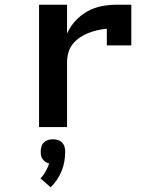

<svg xmlns="http://www.w3.org/2000/svg" viewBox="-20 -540 640 816"><path d="M146 0V-520H265V-397Q278 -427 300.5 -451.5Q323 -476 352 -492Q381 -508 413 -514Q445 -520 478 -520H538V-347H434V-418Q414 -416 394 -411.5Q374 -407 355 -399.5Q336 -392 318.5 -380Q301 -368 288.5 -352Q276 -336 270.5 -316Q265 -296 265 -276V0ZM195 256 152 218Q165 205 174 188.5Q183 172 189 155Q180 153 173 148Q166 143 161 136Q156 129 154.5 121Q153 113 153 104Q153 94 156 83.5Q159 73 166.5 65.5Q174 58 184 55Q194 52 205 52Q216 52 226 55Q236 58 243.5 65.5Q251 73 254 83.5Q257 94 257 104Q257 125 253.5 146Q250 167 242 186.5Q234 206 222 224Q210 242 195 256Z"/></svg>

Font: Iosevka Book
Style: Bold
Weight: 700
Designer: Belleve Invis
Foundry: Belleve Invis
Version: Version 28.0.7; ttfautohint (v1.8.3)